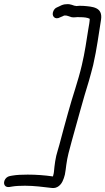

<svg xmlns="http://www.w3.org/2000/svg" viewBox="-27 -797 521 950"><path d="M292 -720C304 -722 315 -715 327 -712C338 -709 358 -714 366 -712H368C389 -712 406 -710 417 -704C417 -692 413 -669 410 -653C401 -597 393 -538 378 -475C360 -397 331 -318 310 -240C303 -214 296 -189 289 -164C277 -122 270 -89 259 -54C247 -17 243 20 240 52C240 58 238 63 237 68L235 76C193 70 152 67 110 67C83 67 55 68 33 72L22 74C-5 79 -15 112 0 124C6 129 15 129 21 128L33 126C50 123 74 122 97 122C142 122 186 128 229 133C257 137 277 116 285 94C286 91 288 87 289 84C290 80 292 74 294 67C297 52 299 35 301 19C306 -20 316 -55 328 -99C357 -201 382 -298 413 -397C420 -424 428 -449 434 -475C453 -558 461 -628 473 -700C482 -762 432 -764 384 -768C373 -769 358 -768 349 -767L348 -768H347C336 -768 324 -779 300 -776C290 -776 280 -773 267 -766L254 -760C246 -757 240 -749 237 -742C226 -718 245 -696 272 -712L284 -717C290 -720 289 -720 290 -720Z"/></svg>

Font: Stray Cat
Style: BdCnObl
Weight: 700
Version: Version 1.0